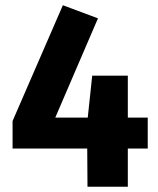

<svg xmlns="http://www.w3.org/2000/svg" viewBox="-20 -713 605 733"><path d="M544 -264V-146H468V0H314L313 -146H28V-251L220 -693L354 -643L191 -264H315L332 -424H468V-264Z"/></svg>

Font: FiraGO
Style: Bold
Weight: 700
Designer: bBox Type
Foundry: bBox Type GmbH
Version: Version 1.001;PS 001.001;hotconv 1.0.88;makeotf.lib2.5.64775